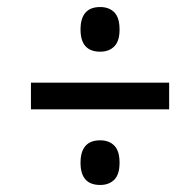

<svg xmlns="http://www.w3.org/2000/svg" viewBox="-20 -631 532 546"><path d="M209 -547Q209 -611 265 -611Q290 -611 305 -596Q320 -581 320 -547Q320 -514 305 -499Q290 -484 265 -484Q209 -484 209 -547ZM68 -396H461V-320H68ZM209 -168Q209 -232 265 -232Q290 -232 305 -217Q320 -202 320 -168Q320 -135 305 -120Q290 -105 265 -105Q209 -105 209 -168Z"/></svg>

Font: Noto Serif NarrowBlack
Style: Italic
Weight: 900
Width: 4
Italic angle: -12°
Designer: Monotype Design Team
Foundry: Monotype Imaging Inc.
Version: Version 1.001